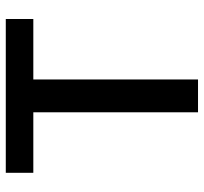

<svg xmlns="http://www.w3.org/2000/svg" viewBox="-40 -654 695 654"><g transform="rotate(-90 307.0 -327.5)"><path d="M44.9 -561V-654.8H568.8V-561H362.8V0H251V-561Z"/></g></svg>

Font: IntelOne Mono Medium
Style: Regular
Weight: 500
Designer: Fred Shallcrass
Foundry: Frere-Jones Type LLC
Version: Version 1.200;hotconv 1.1.0;makeotfexe 2.6.0;FJTRelease1.2